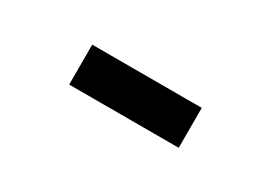

<svg xmlns="http://www.w3.org/2000/svg" viewBox="-13 -544 675 479"><g transform="rotate(30 325.0 -304.5)"><path d="M167.5 -246.5V-361.5H483V-246.5Z"/></g></svg>

Font: Trispace Thin SemiBold
Style: Regular
Weight: 600
Version: Version 1.210